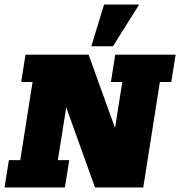

<svg xmlns="http://www.w3.org/2000/svg" viewBox="-22 -823 791 843"><path d="M-2 0 17 -120H67L121 -463H71L90 -583H367L494 -231L478 -229L515 -463H465L484 -583H749L730 -463H680L607 0H395L258 -382L274 -384L232 -120H282L263 0ZM379 -620 435 -803H589L474 -620Z"/></svg>

Font: Rokkitt SemiBold Black
Style: Italic
Weight: 900
Italic angle: -9°
Version: Version 3.103